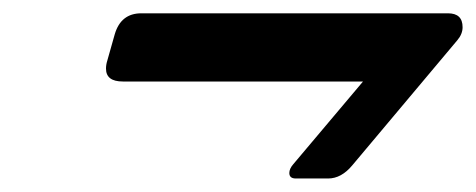

<svg xmlns="http://www.w3.org/2000/svg" viewBox="-20 -440 719 290"><path d="M193.4 -419.9H656.7Q678.7 -419.9 678.7 -398.9Q678.7 -388.7 670.9 -379.4L512.2 -190.4Q495.6 -170.4 475.6 -170.4H426.8Q417 -170.4 417 -178.7Q417 -185.1 422.9 -191.9L528.3 -316.9H165.5Q140.1 -316.9 140.1 -336.4Q140.1 -342.3 142.1 -348.6L153.3 -388.2Q162.6 -419.9 193.4 -419.9Z"/></svg>

Font: Cursive Sans
Style: Bold
Weight: 700
Italic angle: -15°
Designer: Wojciech Kalinowski "wmk69" (wmk69@o2.pl)
Foundry: Wojciech Kalinowski "wmk69" (wmk69@o2.pl)
Version: Wersja 3.1.0; 2022-02-18